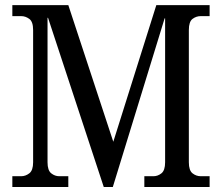

<svg xmlns="http://www.w3.org/2000/svg" viewBox="-20 -747 893 767"><path d="M252.9 -726.6 432.6 -180.7 604.5 -726.6H817.4V-682.6H782.2Q763.7 -682.6 749 -671.4Q734.4 -660.2 734.4 -627V-98.6Q734.4 -66.4 749 -54.7Q763.7 -43 782.2 -43H817.4V0H556.6V-43H592.8Q610.4 -43 625 -54.7Q639.6 -66.4 639.6 -98.6V-673.8H637.7L430.7 0H394.5L171.9 -675.8H169.9V-98.6Q169.9 -66.4 184.6 -54.7Q199.2 -43 216.8 -43H252.9V0H29.3V-43H64.5Q82 -43 97.2 -54.7Q112.3 -66.4 112.3 -98.6V-627Q112.3 -660.2 97.2 -671.4Q82 -682.6 64.5 -682.6H29.3V-726.6Z"/></svg>

Font: Subtext
Style: Regular
Weight: 400
Designer: Christopher J. Fynn
Foundry: Christopher J. Fynn for DDC
Version: Version 1.000 preliminary